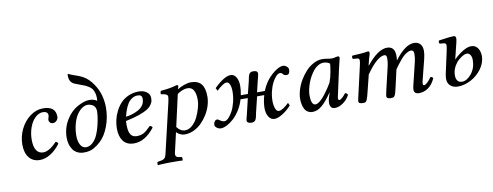

<svg xmlns="http://www.w3.org/2000/svg" viewBox="-73 -1088 4399 1712"><g transform="rotate(-10 2127.0 -232.5)"><path d="M398.9 -105Q358.9 -50.8 309.8 -20.5Q260.7 9.8 212.9 9.8Q151.4 9.8 116.2 -33.2Q81.1 -76.2 81.1 -151.9Q81.1 -225.6 113.8 -292Q146.5 -358.4 201.4 -398.7Q256.3 -439 317.9 -439Q432.1 -439 432.1 -345.2Q432.1 -324.2 417.7 -309.1Q403.3 -293.9 383.8 -293.9Q368.2 -293.9 358.2 -304Q348.1 -314 348.1 -329.1Q348.1 -336.4 352.5 -348.9Q356.9 -361.3 356.9 -370.1Q356.9 -387.2 345 -396.5Q333 -405.8 312 -405.8Q273.9 -405.8 241.2 -374.5Q208.5 -343.3 189.7 -291Q170.9 -238.8 170.9 -179.2Q170.9 -116.7 192.4 -84.2Q213.9 -51.8 253.9 -51.8Q308.1 -51.8 377 -125Q383.8 -125 390.4 -119.1Q397 -113.3 398.9 -105Z M789.1 -332Q789.1 -351.6 781.5 -366Q773.9 -380.4 761.7 -387.5Q749.5 -394.5 737.8 -397.7Q726.1 -400.9 714.8 -400.9Q689.9 -400.9 664.6 -383.5Q639.2 -366.2 617.9 -334.7Q596.7 -303.2 583 -253.7Q569.3 -204.1 568.8 -146Q568.8 -96.2 587.2 -63.5Q605.5 -30.8 637.2 -30.8Q671.4 -30.8 699.2 -57.4Q727.1 -84 743.2 -121.6Q759.3 -159.2 770.3 -203.9Q781.2 -248.5 785.2 -280.8Q789.1 -313 789.1 -332ZM734.9 -440.9Q782.7 -440.9 806.2 -420.9Q808.1 -429.7 808.1 -445.8Q808.1 -474.1 801 -495.8Q793.9 -517.6 784.4 -530.8Q774.9 -543.9 755.6 -555.9Q736.3 -567.9 722.7 -573.5Q709 -579.1 681.9 -588.9Q654.8 -598.6 640.1 -605Q586.9 -623 586.9 -687Q586.9 -703.1 591.8 -703.1H592.8Q609.4 -693.8 633.5 -685.5Q657.7 -677.2 678 -669.7Q698.2 -662.1 721.2 -649.9Q744.1 -637.7 767.8 -615Q791.5 -592.3 813 -559.1Q871.6 -470.7 873 -351.1Q873 -260.3 842 -179Q811 -97.7 763.2 -54.2Q744.1 -37.6 732.4 -28.8Q720.7 -20 701.4 -8.8Q682.1 2.4 659.9 7.3Q637.7 12.2 610.8 12.2Q577.6 12.2 552 -1Q526.4 -14.2 511.2 -36.4Q496.1 -58.6 488.5 -85.4Q481 -112.3 481 -142.1Q481 -229.5 524.4 -301.3Q567.9 -373 627.9 -405.8Q692.9 -440.9 734.9 -440.9Z M1209 -367.2Q1209 -388.7 1199.5 -397.2Q1189.9 -405.8 1168.9 -405.8Q1149.4 -405.8 1132.8 -398.9Q1116.2 -392.1 1097.9 -375Q1079.6 -357.9 1063.5 -323Q1047.4 -288.1 1034.7 -236.8Q1064.9 -240.7 1092.8 -249.3Q1120.6 -257.8 1148.2 -272.7Q1175.8 -287.6 1192.4 -312Q1209 -336.4 1209 -367.2ZM1027.8 -199.2Q1026.9 -191.4 1026.9 -165Q1026.9 -103 1045.4 -76.4Q1064 -49.8 1099.1 -49.8Q1136.2 -49.8 1161.1 -62.7Q1186 -75.7 1228 -118.2Q1244.6 -118.2 1252 -101.1Q1166 9.8 1065.9 9.8Q1000 9.8 968 -32.7Q936 -75.2 936 -146Q936 -184.1 944.8 -223.6Q953.6 -263.2 973.4 -302.2Q993.2 -341.3 1021.2 -371.3Q1049.3 -401.4 1091.8 -420.2Q1134.3 -439 1185.1 -439Q1226.1 -439 1255.4 -418.5Q1284.7 -397.9 1284.7 -363.8Q1284.7 -346.2 1282 -333.3Q1279.3 -320.3 1264.9 -300.3Q1250.5 -280.3 1224.9 -264.6Q1199.2 -249 1148.7 -231.2Q1098.1 -213.4 1027.8 -199.2Z M1524.9 -356.9Q1523.9 -353 1521 -341.1Q1518.1 -329.1 1516.6 -320.8L1460 -68.8Q1491.2 -25.9 1533.7 -25.9Q1567.9 -25.9 1598.6 -53.2Q1629.4 -80.6 1648.7 -120.4Q1668 -160.2 1679.4 -201.2Q1690.9 -242.2 1690.9 -272.9Q1690.9 -392.1 1617.7 -392.1Q1575.2 -392.1 1524.9 -356.9ZM1449.7 -23.9 1407.7 159.2Q1406.7 164.1 1406.7 170.9Q1406.7 182.1 1413.3 188.7Q1419.9 195.3 1425.8 197Q1431.6 198.7 1440.9 200.2L1460 203.1Q1465.8 204.6 1465.8 210.9V232.9L1463.9 234.9Q1426.8 232.9 1351.6 232.9Q1334.5 232.9 1306.9 234.1Q1279.3 235.4 1259.8 236.3L1240.7 237.8L1238.8 235.8V214.8Q1238.8 209 1248.5 207L1268.6 204.1Q1292.5 200.7 1304.4 190.4Q1316.4 180.2 1321.8 159.2L1429.7 -300.8Q1436.5 -330.1 1436.5 -349.1Q1436.5 -374.5 1376 -379.9Q1372.6 -396 1380.9 -410.2Q1475.6 -418.5 1527.8 -436Q1541.5 -436 1541.5 -423.8Q1534.2 -399.9 1533.7 -397Q1562 -415.5 1596.2 -427.2Q1630.4 -439 1656.7 -439Q1720.2 -439 1750.5 -402.1Q1780.8 -365.2 1780.8 -289.1Q1780.8 -250 1768.1 -207.8Q1755.4 -165.5 1731.4 -127.2Q1707.5 -88.9 1676.5 -57.9Q1645.5 -26.9 1605.5 -8.5Q1565.4 9.8 1523.9 9.8Q1502.9 9.8 1482.9 0Q1462.9 -9.8 1449.7 -23.9Z M2167.5 -356.9Q2168.9 -363.3 2171.4 -376Q2173.8 -388.7 2175.3 -395.5Q2176.8 -402.3 2180.4 -411.9Q2184.1 -421.4 2188.5 -426.5Q2192.9 -431.6 2200.4 -435.3Q2208 -439 2218.3 -439Q2242.2 -439 2251.7 -432.4Q2261.2 -425.8 2261.2 -412.1Q2261.2 -406.7 2259 -396.2Q2256.8 -385.7 2253.2 -371.8Q2249.5 -357.9 2248 -352.1L2223.1 -248H2293.5Q2325.7 -330.6 2387.5 -385.7Q2449.2 -440.9 2492.2 -440.9Q2509.3 -440.9 2524.7 -427.5Q2540 -414.1 2540 -398.9Q2540 -376 2531.7 -365Q2523.4 -354 2511.2 -354Q2493.2 -354 2485.4 -361.8Q2472.7 -376 2467.8 -378.9Q2462.9 -381.8 2452.1 -381.8Q2437 -381.8 2418.2 -362.3Q2399.4 -342.8 2383.3 -311.8Q2367.2 -280.8 2356.2 -236.6Q2345.2 -192.4 2345.2 -147.9Q2345.2 -108.4 2356.2 -79.6Q2367.2 -50.8 2387.2 -50.8Q2404.3 -50.8 2431.4 -68.8Q2458.5 -86.9 2478.5 -107.9L2490.2 -83Q2456.1 -43 2411.4 -15.4Q2366.7 12.2 2337.4 12.2Q2303.2 12.2 2283.7 -19.5Q2264.2 -51.3 2264.2 -95.2Q2264.2 -149.9 2282.2 -212.9H2217.3L2183.1 -71.8Q2181.6 -65.9 2179.2 -53Q2176.8 -40 2175.3 -33.4Q2173.8 -26.9 2169.9 -17.1Q2166 -7.3 2161.4 -2.4Q2156.7 2.4 2148.9 6.1Q2141.1 9.8 2130.4 9.8Q2087.4 9.8 2087.4 -17.1Q2087.4 -21.5 2089.4 -30Q2091.3 -38.6 2095 -52.2Q2098.6 -65.9 2100.1 -71.8L2133.3 -211.9L2067.4 -212.9Q2053.2 -162.6 2025.9 -118.9Q1998.5 -75.2 1968 -47.4Q1937.5 -19.5 1906.5 -3.7Q1875.5 12.2 1851.1 12.2Q1831.1 12.2 1814.2 -1Q1797.4 -14.2 1797.4 -27.8Q1797.4 -44.9 1806.6 -58.3Q1815.9 -71.8 1832.5 -71.8Q1836.9 -71.8 1856.2 -58.3Q1875.5 -44.9 1894 -44.9Q1910.6 -44.9 1930.7 -65.7Q1950.7 -86.4 1968.3 -119.4Q1985.8 -152.3 1997.6 -199.7Q2009.3 -247.1 2009.3 -294.9Q2009.3 -333.5 1998.8 -357.7Q1988.3 -381.8 1969.2 -381.8Q1940.4 -381.8 1879.4 -323.2L1866.2 -349.1Q1960 -440.9 2017.1 -440.9Q2048.8 -440.9 2067.1 -409.4Q2085.4 -377.9 2085.4 -332Q2085.4 -295.4 2076.2 -248H2140.1Z M2874 -220.2Q2890.1 -261.7 2898.9 -311.8Q2907.7 -361.8 2909.2 -387.2Q2884.8 -405.8 2852.1 -405.8Q2827.1 -405.8 2803.2 -392.1Q2779.3 -378.4 2761 -356Q2742.7 -333.5 2726.8 -305.2Q2710.9 -276.9 2700.7 -247.3Q2690.4 -217.8 2684.8 -190.4Q2679.2 -163.1 2679.2 -142.1Q2679.2 -51.8 2718.3 -51.8Q2735.8 -51.8 2759.8 -71.3Q2783.7 -90.8 2806.2 -119.9Q2828.6 -148.9 2845.7 -174.6Q2862.8 -200.2 2874 -220.2ZM2987.3 -439Q3002 -439 3002 -422.9Q2999.5 -413.1 2976.1 -314L2934.1 -121.1Q2923.8 -76.7 2923.8 -69.8Q2923.8 -53.2 2936 -53.2Q2943.8 -53.2 2959.5 -66.2Q2975.1 -79.1 2994.1 -104Q3010.3 -104 3018.1 -85.9Q2998 -45.4 2959.5 -17.8Q2920.9 9.8 2884.3 9.8Q2861.8 9.8 2850.3 -3.9Q2838.9 -17.6 2838.9 -41Q2838.9 -72.8 2853 -110.8L2859.9 -130.9L2857.9 -132.8Q2809.1 -61 2767.6 -25.6Q2726.1 9.8 2682.1 9.8Q2656.7 9.8 2638.2 -1.7Q2619.6 -13.2 2609.9 -33.2Q2600.1 -53.2 2595.7 -75.4Q2591.3 -97.7 2591.3 -124Q2591.3 -161.6 2604.5 -205.3Q2617.7 -249 2642.1 -290Q2666.5 -331.1 2697.5 -364.5Q2728.5 -397.9 2768.1 -418.5Q2807.6 -439 2847.2 -439Q2868.7 -439 2894 -434.1Q2917 -430.2 2934.1 -430.2Q2953.6 -430.2 2969.2 -436Q2979.5 -439 2987.3 -439Z M3246.6 -319.8 3244.6 -310.1H3246.6Q3349.6 -439 3432.6 -439Q3503.9 -439 3503.9 -352.1Q3503.9 -332 3501 -311Q3595.7 -439 3677.7 -439Q3711.4 -439 3732.2 -417.5Q3752.9 -396 3752.9 -353Q3752.9 -324.7 3741.7 -278.8L3697.8 -105Q3690.9 -80.6 3690.9 -67.9Q3690.9 -51.8 3701.7 -51.8Q3712.4 -51.8 3731.7 -69.3Q3751 -86.9 3768.6 -113.8Q3788.6 -113.8 3792 -98.1Q3767.1 -43.9 3729 -17.1Q3690.9 9.8 3646 9.8Q3600.6 9.8 3600.6 -29.8Q3600.6 -49.3 3617.7 -113.8L3655.8 -271Q3664.6 -307.1 3664.6 -338.9Q3664.6 -360.8 3658.2 -368.9Q3651.9 -377 3638.7 -377Q3622.6 -377 3603.5 -366Q3584.5 -355 3570.3 -342Q3556.2 -329.1 3536.1 -304.7Q3516.1 -280.3 3507.8 -268.8Q3499.5 -257.3 3482.9 -233.9L3445.8 -71.8Q3438.5 -40 3434.3 -25.9Q3430.2 -11.7 3423.3 -2.4Q3416.5 6.8 3409.7 8.3Q3402.8 9.8 3387.7 9.8Q3351.6 9.8 3351.6 -14.2Q3351.6 -23.4 3362.8 -71.8L3410.6 -274.9Q3418.9 -312 3418.9 -339.8Q3418.9 -349.6 3418.5 -355.2Q3418 -360.8 3415.8 -366.5Q3413.6 -372.1 3408.7 -374.5Q3403.8 -377 3396 -377Q3367.7 -377 3326.2 -342.3Q3284.7 -307.6 3231.9 -231.9L3191.9 -71.8Q3182.1 -31.7 3175.5 -15.6Q3168.9 0.5 3162.1 5.1Q3155.3 9.8 3140.6 9.8Q3116.7 9.8 3107.2 4.4Q3097.7 -1 3097.7 -12.2Q3097.7 -19.5 3109.9 -71.8L3166 -316.9Q3174.8 -354.5 3174.8 -369.1Q3174.8 -388.7 3156.7 -390.1L3116.7 -393.1Q3112.3 -399.9 3112.1 -408.2Q3111.8 -416.5 3116.7 -422.9Q3217.3 -427.2 3259.8 -436Q3272.9 -436 3272.9 -419.9Q3272.9 -414.1 3269 -402.1Q3265.1 -390.1 3258.5 -367.4Q3252 -344.7 3246.6 -319.8Z M4034.7 -210.9Q3986.8 -152.8 3986.8 -91.8Q3986.3 -64.5 3996.6 -47.1Q4006.8 -29.8 4025.9 -25.9Q4035.6 -23.9 4041.5 -23.9Q4087.4 -25.4 4127.4 -76.2Q4167.5 -127 4167.5 -198.2Q4167.5 -228 4155.5 -245.6Q4143.6 -263.2 4124.5 -263.2Q4089.4 -263.2 4034.7 -210.9ZM4028.8 -288.1 4014.6 -231.9H4016.6Q4059.1 -273.4 4100.3 -297.6Q4141.6 -321.8 4173.8 -321.8Q4208.5 -321.8 4228.5 -297.6Q4248.5 -273.4 4252.4 -236.8Q4253.9 -228 4253.9 -217.8Q4252.4 -156.7 4212.6 -102.8Q4172.9 -48.8 4114 -18.3Q4055.2 12.2 3996.6 12.2Q3957 12.2 3930.7 -10Q3904.3 -32.2 3903.8 -70.8Q3903.8 -96.7 3909.7 -122.1L3945.8 -287.1Q3952.6 -318.8 3953.6 -323.2Q3960.4 -357.9 3960.4 -369.1Q3958.5 -386.7 3942.9 -389.2Q3931.2 -391.1 3901.9 -393.1Q3891.6 -408.7 3901.9 -421.9Q3914.1 -423.3 3946.5 -428Q3979 -432.6 3999.5 -434.8Q4020 -437 4034.7 -437Q4055.7 -437 4055.7 -417Q4057.1 -411.6 4055.7 -404.8Q4054.7 -396.5 4052 -383.8Q4049.3 -371.1 4044.4 -351.8Q4039.6 -332.5 4036.6 -320.8Q4035.6 -315.4 4032.7 -304.9Q4029.8 -294.4 4028.8 -288.1Z"/></g></svg>

Font: Common Serif News
Style: Italic
Weight: 450
Italic angle: -12°
Designer: Philipp H. Poll, Khaled Hosny
Foundry: Stefan Peev, Context Ltd.
Version: Version 1.026